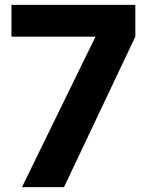

<svg xmlns="http://www.w3.org/2000/svg" viewBox="-20 -766 604 786"><path d="M371 -616H27V-746H534V-616L242 0H70Z"/></svg>

Font: Evergrow Sans 
Style: ExtraBold
Weight: 800
Foundry: 10Web
Version: Version 1.000